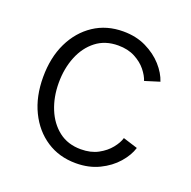

<svg xmlns="http://www.w3.org/2000/svg" viewBox="-105 -657 769 772"><g transform="rotate(20 279.5 -271.5)"><path d="M296.4 10.3Q225.1 10.3 170.9 -25.4Q116.7 -61 85.9 -124.3Q55.2 -187.5 55.2 -270.5Q55.2 -354.5 85.9 -418Q116.7 -481.4 170.9 -517.3Q225.1 -553.2 296.4 -553.2Q351.6 -553.2 394.5 -532.2Q437.5 -511.2 465.8 -479.5Q494.1 -447.8 504.9 -414.1L441.9 -394.5Q435.5 -415 417.2 -438Q398.9 -460.9 368.4 -477.1Q337.9 -493.2 296.4 -493.2Q240.7 -493.2 201.9 -463.1Q163.1 -433.1 142.6 -382.6Q122.1 -332 122.1 -270.5Q122.1 -210 142.6 -159.7Q163.1 -109.4 201.9 -79.3Q240.7 -49.3 296.4 -49.3Q338.9 -49.3 369.6 -65.9Q400.4 -82.5 419.4 -106.2Q438.5 -129.9 444.3 -150.9L506.8 -131.3Q496.6 -97.7 468 -64.9Q439.5 -32.2 395.8 -11Q352.1 10.3 296.4 10.3Z"/></g></svg>

Font: Inter Light
Style: Regular
Weight: 300
Designer: Rasmus Andersson
Foundry: rsms
Version: Version 4.000;git-a52131595